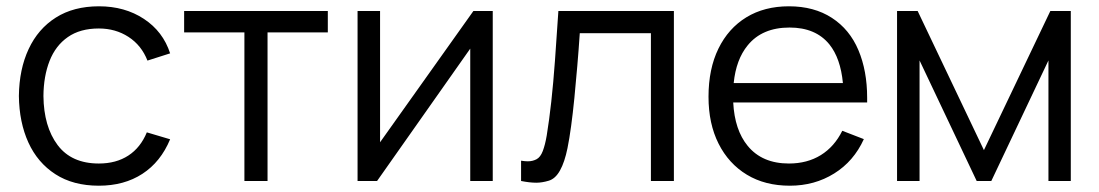

<svg xmlns="http://www.w3.org/2000/svg" viewBox="-20 -575 3492 610"><path d="M294 15Q212.5 15 156 -21.5Q99.5 -58 70.2 -122.2Q41 -186.5 40 -270Q41 -355 71 -419.2Q101 -483.5 157.5 -519.2Q214 -555 294.5 -555Q376.5 -555 437.2 -515Q498 -475 520.5 -405.5L448.5 -382.5Q429.5 -431 388.2 -457.8Q347 -484.5 294 -484.5Q234.5 -484.5 195.5 -457.2Q156.5 -430 137.5 -381.5Q118.5 -333 118 -270Q119 -173 163 -114.2Q207 -55.5 294 -55.5Q349 -55.5 387.8 -80.8Q426.5 -106 446.5 -154.5L520.5 -132.5Q490.5 -60.5 432.5 -22.8Q374.5 15 294 15Z M756.5 0V-472H565V-540H1021.5V-472H830V0Z M1545.5 -540V0H1474V-420.5L1178 0H1116V-540H1187.5V-123L1484 -540Z M1635.5 0V-64.5Q1647.5 -62.5 1657 -62.5Q1672 -62.5 1684.5 -69Q1697 -75.5 1704.5 -95.2Q1712 -115 1717 -144.5Q1725 -193.5 1731.5 -252.5Q1738 -311.5 1743.2 -382.8Q1748.5 -454 1754 -540H2121V0H2048V-469.5H1822Q1818.5 -416.5 1814 -364Q1809.5 -311.5 1804.8 -263.2Q1800 -215 1794.5 -174.5Q1789 -134 1783 -104.5Q1774 -60 1759.2 -33.5Q1744.5 -7 1723.2 -0.8Q1702 5.5 1684 5.5Q1663 5.5 1635.5 0Z M2489.5 15Q2410.5 15 2352.8 -20Q2295 -55 2263 -118.5Q2231 -182 2231 -267.5Q2231 -356 2262.5 -420.5Q2294 -485 2351.2 -520Q2408.5 -555 2486.5 -555Q2566.5 -555 2623 -518.2Q2679.5 -481.5 2707.2 -415.8Q2735 -350 2735 -264.5Q2735 -257 2735 -249.5H2309.5Q2314 -162 2355.5 -111.5Q2401.5 -55.5 2486.5 -55.5Q2544.5 -55.5 2587.8 -82.2Q2631 -109 2656 -159.5L2724.5 -133Q2692.5 -62.5 2630.2 -23.8Q2568 15 2489.5 15ZM2658 -311Q2650.5 -390 2615 -434Q2571.5 -487.5 2488.5 -487.5Q2401.5 -487.5 2355.5 -431Q2318.5 -386 2311 -311Z M2830 0V-540H2895.5L3106 -98L3317 -540H3382V0H3311V-383L3129.5 0H3083L2901.5 -383V0Z"/></svg>

Font: Cns Manrope
Style: Regular
Weight: 400
Designer: Mikhail Sharanda
Foundry: Mikhail Sharanda
Version: Version 4.504